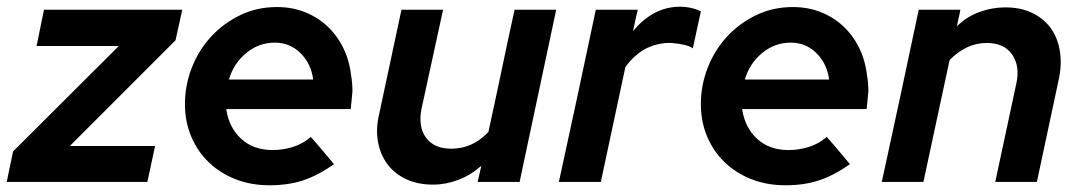

<svg xmlns="http://www.w3.org/2000/svg" viewBox="-44 -542 3219 572"><path d="M-24 0 -5 -91 310 -405H65L87 -513H499L479 -422L164 -107H418L395 0Z M951 -53Q903 -19 858.5 -4.5Q814 10 759 10Q704 10 658 -8Q612 -26 578.5 -58Q545 -90 526 -134.5Q507 -179 507 -232Q507 -288 527.5 -340.5Q548 -393 585 -433Q622 -473 672 -497Q722 -521 781 -521Q826 -521 864 -506Q902 -491 931 -464Q960 -437 978.5 -399.5Q997 -362 1002 -317Q1004 -306 1005 -294Q1006 -282 1006 -270Q1005 -260 1004 -249Q1003 -238 1001 -217H630Q638 -162 674.5 -128.5Q711 -95 768 -95Q800 -95 829.5 -104.5Q859 -114 882 -134Q900 -114 917 -93.5Q934 -73 951 -53ZM775 -415Q727 -415 689.5 -384Q652 -353 638 -305H889Q883 -352 851.5 -383.5Q820 -415 775 -415Z M1276 -513Q1260 -439 1244 -366Q1228 -293 1212 -219Q1201 -165 1225 -132Q1249 -99 1301 -99Q1364 -99 1411 -149Q1431 -240 1450 -331Q1469 -422 1489 -513H1613Q1586 -384 1558.5 -256.5Q1531 -129 1504 0H1379Q1382 -12 1384.5 -24Q1387 -36 1390 -48Q1358 -20 1321 -6Q1284 8 1246 8Q1201 8 1166.5 -8Q1132 -24 1110.5 -52.5Q1089 -81 1082 -120Q1075 -159 1086 -204Q1103 -282 1119 -358.5Q1135 -435 1152 -513Z M1621 0Q1649 -129 1676.5 -256.5Q1704 -384 1731 -513H1856Q1852 -496 1848.5 -480.5Q1845 -465 1842 -449Q1870 -484 1905.5 -503Q1941 -522 1982 -522Q1999 -522 2016.5 -518Q2034 -514 2044 -508Q2038 -480 2032 -453Q2026 -426 2020 -398Q2011 -405 1992 -409Q1973 -413 1956 -414Q1950 -414 1944 -414Q1938 -414 1933 -413Q1864 -405 1819 -342L1746 0Z M2488 -53Q2440 -19 2395.5 -4.5Q2351 10 2296 10Q2241 10 2195 -8Q2149 -26 2115.5 -58Q2082 -90 2063 -134.5Q2044 -179 2044 -232Q2044 -288 2064.5 -340.5Q2085 -393 2122 -433Q2159 -473 2209 -497Q2259 -521 2318 -521Q2363 -521 2401 -506Q2439 -491 2468 -464Q2497 -437 2515.5 -399.5Q2534 -362 2539 -317Q2541 -306 2542 -294Q2543 -282 2543 -270Q2542 -260 2541 -249Q2540 -238 2538 -217H2167Q2175 -162 2211.5 -128.5Q2248 -95 2305 -95Q2337 -95 2366.5 -104.5Q2396 -114 2419 -134Q2437 -114 2454 -93.5Q2471 -73 2488 -53ZM2312 -415Q2264 -415 2226.5 -384Q2189 -353 2175 -305H2426Q2420 -352 2388.5 -383.5Q2357 -415 2312 -415Z M2583 0Q2611 -129 2638.5 -256.5Q2666 -384 2693 -513H2817Q2815 -500 2812 -488.5Q2809 -477 2807 -464Q2837 -493 2874.5 -506.5Q2912 -520 2951 -520Q2996 -520 3030 -504Q3064 -488 3085 -460Q3106 -432 3113 -393Q3120 -354 3111 -309L3045 0H2921L2984 -294Q2995 -346 2971 -380Q2947 -414 2896 -414Q2864 -414 2836 -400.5Q2808 -387 2785 -363Q2765 -272 2746 -181.5Q2727 -91 2707 0Z"/></svg>

Font: Rosa Sans SemiBold
Style: Italic
Weight: 600
Italic angle: -12°
Designer: Pentagram / MCKL
Foundry: Pentagram / MCKL
Version: Version 1.005;September 16, 2019;FontCreator 11.5.0.2425 64-